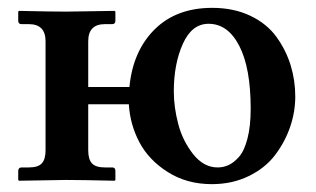

<svg xmlns="http://www.w3.org/2000/svg" viewBox="-20 -464 814 494"><path d="M97.2 -357.9Q97.2 -401.9 54.2 -401.9H35.2Q27.3 -401.9 26.9 -410.2V-434.1L28.8 -436Q113.8 -434.1 149.9 -434.1Q149.9 -434.1 274.9 -436L276.9 -434.1V-410.2Q276.9 -402.3 269 -401.9H250Q207 -401.9 207 -357.9V-240.2H313Q321.8 -332.5 377.7 -388.2Q433.6 -443.8 525.9 -443.8Q581.5 -443.8 624.3 -423.3Q667 -402.8 691.4 -368.9Q715.8 -335 727.8 -296.1Q739.7 -257.3 739.7 -215.8Q739.7 -176.3 726.6 -137.7Q713.4 -99.1 688 -65.4Q662.6 -31.7 620.1 -11Q577.6 9.8 524.9 9.8Q460.9 9.8 411.9 -21.2Q362.8 -52.2 338.6 -98.1Q314.5 -144 311.5 -195.8H207V-77.1Q207 -54.2 216.6 -43.7Q226.1 -33.2 250 -33.2H269Q276.9 -33.2 276.9 -23.9V-1L274.9 1Q189 -1 149.9 -1L28.8 1L26.9 -1V-23.9Q26.9 -32.7 35.2 -33.2H54.2Q78.1 -33.2 87.6 -43.7Q97.2 -54.2 97.2 -77.1ZM516.6 -402.8Q473.6 -402.8 450.4 -351.1Q427.2 -299.3 427.2 -229Q427.2 -188.5 438.5 -145.3Q449.7 -102.1 476.8 -67.6Q503.9 -33.2 540 -33.2Q554.7 -33.2 568.1 -39.3Q581.5 -45.4 595 -60.5Q608.4 -75.7 616.7 -107.4Q625 -139.2 625 -184.1Q625 -289.1 595.7 -345.9Q566.4 -402.8 516.6 -402.8Z"/></svg>

Font: Linux Libertine
Style: Semibold
Weight: 600
Designer: Philipp H. Poll
Foundry: Philipp H. Poll
Version: Version 5.1.2 ; ttfautohint (v0.9)